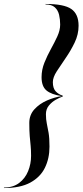

<svg xmlns="http://www.w3.org/2000/svg" viewBox="-60 -800 417 970"><path d="M170 -780Q263.5 -780 300.2 -754.5Q337 -729 337 -670Q337 -626 317.2 -585Q297.5 -544 272 -507.2Q246.5 -470.5 226.8 -439.8Q207 -409 207 -385Q207 -354.5 220.8 -339.2Q234.5 -324 257 -316.5V-312.5Q242 -307.5 222 -296.2Q202 -285 187 -266.8Q172 -248.5 172 -223Q172 -196.5 176.5 -175.8Q181 -155 185.5 -128.8Q190 -102.5 190 -59Q190 0.5 166.8 47.8Q143.5 95 93 122.5Q42.5 150 -40 150V147.5Q6 147.5 36.5 124.5Q67 101.5 82 64.8Q97 28 97 -13Q97 -41 94.8 -63.5Q92.5 -86 90.2 -112.5Q88 -139 88 -179Q88 -219.5 113.8 -247.8Q139.5 -276 177.5 -292.5Q215.5 -309 252 -314.5Q199 -322.5 174.5 -343.2Q150 -364 150 -410Q150 -447.5 164.2 -483Q178.5 -518.5 197 -552Q215.5 -585.5 229.8 -616.5Q244 -647.5 244 -676Q244 -702 238.5 -725.2Q233 -748.5 217 -763Q201 -777.5 170 -777.5Z"/></svg>

Font: Bodoni* 72pt
Style: Italic
Weight: 400
Italic angle: -13°
Version: Version 2.3